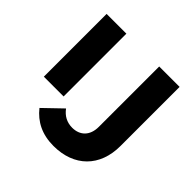

<svg xmlns="http://www.w3.org/2000/svg" viewBox="-181 -873 1051 1051"><g transform="rotate(45 345.0 -347.5)"><path d="M373 11C533 11 633 -89 633 -248V-706H475V-239C475 -169 434 -132 375 -132C334 -132 301 -150 277 -183L172 -82C219 -23 284 11 373 11ZM68 -220H221V-706H68Z"/></g></svg>

Font: MV Cash
Style: Bold
Weight: 700
Designer: Rodrigo Fuenzalida
Foundry: fragTYPE
Version: Version 1.100;Glyphs 3.1.2 (3151)